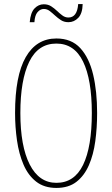

<svg xmlns="http://www.w3.org/2000/svg" viewBox="-20 -913 551 943"><path d="M457 -358Q457 -286 448 -219.5Q439 -153 416.5 -101.5Q394 -50 355.5 -20Q317 10 257 10Q197 10 157.5 -21Q118 -52 95.5 -104.5Q73 -157 63.5 -223Q54 -289 54 -358Q54 -541 106.5 -632.5Q159 -724 257 -724Q331 -724 374.5 -676.5Q418 -629 437.5 -546.5Q457 -464 457 -358ZM80 -358Q80 -195 126 -105Q172 -15 257 -15Q345 -15 388 -103Q431 -191 431 -358Q431 -522 388 -610.5Q345 -699 257 -699Q167 -699 123.5 -609.5Q80 -520 80 -358ZM126 -804Q130 -851 149.5 -871.5Q169 -892 195 -892Q216 -892 231.5 -882Q247 -872 260 -859.5Q273 -847 286.5 -837Q300 -827 316 -827Q359 -827 364 -893H386Q385 -847 364.5 -825.5Q344 -804 316 -804Q295 -804 279.5 -814Q264 -824 250.5 -836.5Q237 -849 224 -859Q211 -869 195 -869Q178 -869 164.5 -853.5Q151 -838 149 -804Z"/></svg>

Font: Noto Sans Telugu ExtraCondensed Thin
Style: Regular
Weight: 100
Width: 2
Designer: Jelle Bosma - Monotype Design Team
Foundry: Monotype Imaging Inc.
Version: Version 2.005; ttfautohint (v1.8.4.7-5d5b)